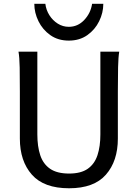

<svg xmlns="http://www.w3.org/2000/svg" viewBox="-20 -987 743 1019"><path d="M512.7 -712.9H612.8Q607.9 -683.6 606.7 -629.9Q605.5 -576.2 605.5 -500.5V-251.5Q605.5 -132.3 542.2 -60.1Q479 12.2 346.7 12.2Q212.9 12.2 149.2 -60.1Q85.4 -132.3 85.4 -251.5V-500.5Q85.4 -572.8 84.5 -628.2Q83.5 -683.6 78.1 -712.9H178.2V-273.4Q178.2 -210 193.6 -163.3Q209 -116.7 245.8 -91.3Q282.7 -65.9 346.7 -65.9Q409.7 -65.9 445.8 -91.3Q481.9 -116.7 497.3 -163.3Q512.7 -210 512.7 -273.4ZM528.3 -966.8Q528.3 -919.4 506.3 -874.5Q484.4 -829.6 443.4 -800.5Q402.3 -771.5 345.2 -771.5Q288.1 -771.5 247.1 -800.5Q206.1 -829.6 184.1 -874.5Q162.1 -919.4 162.1 -966.8H220.7Q224.6 -934.1 242.2 -906.2Q259.8 -878.4 286.6 -861.6Q313.5 -844.7 345.2 -844.7Q393.1 -844.7 427.2 -881.1Q461.4 -917.5 468.8 -966.8Z"/></svg>

Font: Andika LitF DSA DSG
Style: Regular
Weight: 400
Designer: Victor Gaultney, Annie Olsen, Julie Remington, Don Collingsworth, Eric Hays, Becca Hirsbrunner
Foundry: SIL International
Version: Version 6.200 ; LitF DSA DSG; ttfautohint (v1.8.3.10-c5d8)